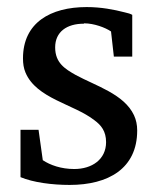

<svg xmlns="http://www.w3.org/2000/svg" viewBox="-20 -513 448 543"><path d="M218 -447C246 -447 278 -435 294 -424L302 -353H354V-471C349 -474 342 -476 333 -478C302 -486 266 -493 225 -493C123 -493 45 -449 45 -348C45 -333 47 -320 52 -308C83 -234 188 -219 247 -173C266 -159 280 -142 280 -111C280 -62 240 -35 190 -35C153 -35 122 -46 101 -60L89 -146H38V-12C74 3 127 10 177 10C286 10 368 -36 368 -144C368 -160 365 -174 359 -187C331 -247 251 -270 194 -301C164 -318 136 -335 136 -379C136 -423 169 -446 217 -446Z"/></svg>

Font: Veleka
Style: Regular
Weight: 400
Designer: Stefan Peev, Context Ltd, 2016; SIL International, 1997-2014.
Foundry: Stefan Peev, Context Ltd, 2016
Version: Version 1.000